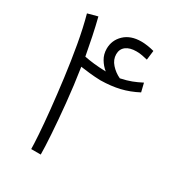

<svg xmlns="http://www.w3.org/2000/svg" viewBox="-165 -776 797 873"><g transform="rotate(30 234.0 -339.5)"><path d="M182 -2H132Q132 -23 128.5 -76.5Q125 -130 117.5 -203Q110 -276 99.5 -357.5Q89 -439 75 -518.5Q61 -598 43 -663L95 -677Q106 -634 116 -586Q126 -538 135 -489Q160 -484 187 -481Q214 -478 249 -477Q229 -493 215 -516.5Q201 -540 201 -569Q201 -614 233.5 -645Q266 -676 322 -676Q339 -676 357.5 -673Q376 -670 390 -666L384 -617Q372 -620 356.5 -623Q341 -626 325 -626Q290 -626 270.5 -611Q251 -596 251 -569Q251 -541 271.5 -518Q292 -495 320 -482Q353 -489 376.5 -498Q400 -507 425 -520L436 -475Q392 -452 348 -441.5Q304 -431 248 -430Q217 -431 190 -434Q163 -437 142 -440Q156 -349 164.5 -262.5Q173 -176 177.5 -107Q182 -38 182 -2Z"/></g></svg>

Font: Noto Sans Arabic UI Lt
Style: Regular
Weight: 300
Designer: Monotype Design Team, Nadine Chahine and Nizar Qandah
Foundry: Monotype Imaging Inc.
Version: Version 2.010; ttfautohint (v1.8.4.7-5d5b)